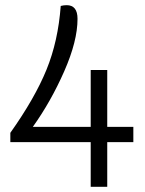

<svg xmlns="http://www.w3.org/2000/svg" viewBox="-20 -723 562 743"><path d="M331 -173H20V-209Q115 -343 160 -453.5Q205 -564 215 -700Q227 -703 238 -703Q280 -703 280 -650Q280 -564 228.5 -447Q177 -330 107 -232H331V-452H395V-232H496V-173H395V0H331Z"/></svg>

Font: Krub
Style: Regular
Weight: 400
Designer: Ekaluck Peanpanawate
Foundry: Cadson Demak Co.,Ltd.
Version: Version 1.000; ttfautohint (v1.6)